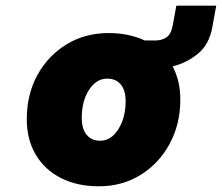

<svg xmlns="http://www.w3.org/2000/svg" viewBox="-20 -636 779 674"><path d="M74 -217Q74 -305 111.5 -373Q149 -441 214 -480.5Q279 -520 361 -520Q432 -520 488 -494H527Q548 -494 564.5 -505Q581 -516 587 -550L599 -616H739L726 -544Q715 -480 675 -447.5Q635 -415 586 -403Q613 -352 613 -287Q613 -200 575.5 -131Q538 -62 473.5 -22Q409 18 327 18Q251 18 194 -11Q137 -40 105.5 -93Q74 -146 74 -217ZM421 -281Q421 -319 404 -339.5Q387 -360 356 -360Q318 -360 292.5 -320.5Q267 -281 267 -222Q267 -184 284 -163Q301 -142 332 -142Q370 -142 395.5 -182.5Q421 -223 421 -281Z"/></svg>

Font: Overused Grotesk Black
Style: Italic
Weight: 900
Italic angle: -10°
Version: Version 0.003